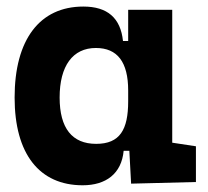

<svg xmlns="http://www.w3.org/2000/svg" viewBox="-20 -547 626 577"><path d="M228.5 9.8C298.3 9.8 345.2 -24.9 351.6 -93.8H368.7L374 4.9L568.8 0V-107.4L497.6 -118.2V-517.6H365.2V-423.8H349.6C342.3 -493.2 302.7 -527.3 230.5 -527.3C99.1 -527.3 23.9 -427.7 23.9 -253.9C23.9 -84 98.6 9.8 228.5 9.8ZM365.2 -242.7C365.2 -157.2 340.3 -114.7 269 -114.7C196.8 -114.7 159.2 -161.6 159.2 -253.9C159.2 -349.1 198.7 -402.8 268.1 -402.8C333 -402.8 365.2 -360.4 365.2 -274.9Z"/></svg>

Font: CaskaydiaCove Nerd Font
Style: Bold
Weight: 700
Designer: Aaron Bell
Foundry: Saja Typeworks
Version: Version 2111.1;Nerd Fonts 2.3.0